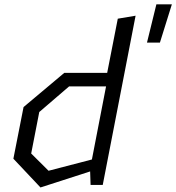

<svg xmlns="http://www.w3.org/2000/svg" viewBox="-20 -836 797 868"><path d="M389.5 0H444.5L593 -765L512.5 -751.5L464.5 -506.5H270.5L86.5 -352L40.5 -118.5L163 11.5L387.5 -61ZM121 -142 157.5 -329.5 292.5 -445.5H459.5L395.5 -115L199.5 -64ZM644.5 -643.5H703L757 -816.5H687Z"/></svg>

Font: Monaspace Krypton Light
Style: Italic
Weight: 300
Italic angle: -11°
Designer: Riley Cran & the Lettermatic Team
Foundry: Lettermatic
Version: Version 1.101 (Monaspace Krypton)